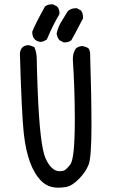

<svg xmlns="http://www.w3.org/2000/svg" viewBox="-20 -862 540 888"><path d="M249 6Q201 6 170 -26Q107 -90 90 -245Q80 -337 72 -616Q77 -653 113 -653Q118 -653 139 -644Q150 -618 150 -588Q150 -558 154 -451Q164 -188 191 -129Q218 -70 256 -70Q261 -70 272.5 -72Q284 -74 305 -101Q326 -128 326 -308Q326 -447 317 -585V-591Q317 -617 331 -638Q345 -649 362 -649Q367 -649 388 -640Q397 -628 397 -611V-604Q403 -427 403 -280Q403 -133 389.5 -99.5Q376 -66 345.5 -35Q315 -4 290 2Q271 6 249 6ZM280 -666H274L255 -676Q244 -689 242 -707Q248 -736 263 -760.5Q278 -785 294 -811Q310 -824 330 -824H335L354 -814Q364 -801 364 -783V-777Q317 -687 310 -676Q298 -666 280 -666ZM168 -668Q129 -673 129 -715Q142 -749 188 -832Q201 -842 219 -842H225L244 -832Q255 -820 255 -802V-797Q222 -741 197 -680Q184 -670 168 -668Z"/></svg>

Font: Xiaolai SC
Style: Regular
Weight: 400
Designer: Nozomi Seto 瀬戸のぞみ
Version: Version 3.11;December 4, 2020;FontCreator 13.0.0.2613 64-bit